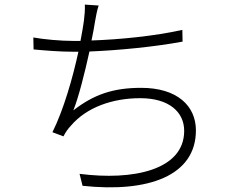

<svg xmlns="http://www.w3.org/2000/svg" viewBox="-20 -792 1040 835"><path d="M773 -662C652 -635 499 -620 378 -616C385 -649 390 -677 393 -697C397 -719 402 -748 409 -768L349 -772C350 -749 348 -728 345 -702C342 -680 337 -650 330 -614H300C243 -614 169 -621 125 -629L126 -577C181 -572 240 -567 301 -567H321C297 -456 257 -315 208 -217L256 -199C265 -217 275 -231 288 -245C357 -326 470 -365 590 -365C715 -365 781 -305 781 -223C781 -52 558 -6 326 -36L339 16C626 47 832 -28 832 -225C832 -332 750 -410 594 -410C472 -410 388 -381 299 -312C322 -369 349 -477 369 -568C493 -573 651 -588 774 -611Z"/></svg>

Font: Noto Sans CJK Light
Style: Regular
Weight: 300
Designer: Ryoko NISHIZUKA (kana & ideographs); Paul D. Hunt (Latin, Greek & Cyrillic); Wenlong ZHANG (bopomofo); Sandoll Communica
Foundry: Adobe Systems Incorporated
Version: Version 1.000;PS 1;hotconv 1.0.78;makeotf.lib2.5.61930